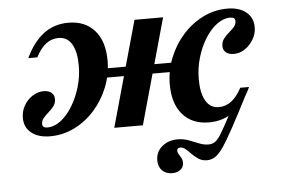

<svg xmlns="http://www.w3.org/2000/svg" viewBox="-47 -493 1107 755"><g transform="rotate(-5 506.5 -115.0)"><path d="M603.2 197.6Q579 197.6 564.1 182.7Q549.2 167.7 549.2 142.7Q549.2 108.9 574.2 87.9Q599.2 66.9 635.5 66.9Q658.9 66.9 679.4 74.6Q700 82.3 718.5 89.9Q737.1 97.6 755.6 97.6Q770.2 97.6 780.6 90.7Q791.1 83.9 802.8 65.7Q814.5 47.6 831.9 14.9Q849.2 -17.7 876.6 -69.4L921.8 -91.1Q880.6 -10.5 853.6 39.1Q826.6 88.7 808.9 114.5Q791.1 140.3 776.2 149.6Q761.3 158.9 744.4 158.9Q725.8 158.9 711.7 150Q697.6 141.1 686.3 129.4Q675 117.7 664.9 108.9Q654.8 100 643.5 100Q630.6 100 630.6 112.1Q630.6 118.5 635.5 125.8Q640.3 133.1 644.8 141.5Q649.2 150 649.2 160.5Q649.2 176.6 636.7 187.1Q624.2 197.6 603.2 197.6ZM247.6 -427.4Q313.7 -427.4 351.2 -384.7Q388.7 -341.9 388.7 -266.1Q388.7 -210.5 368.5 -160.5Q348.4 -110.5 313.7 -71.8Q279 -33.1 233.9 -10.9Q188.7 11.3 138.7 11.3Q91.9 11.3 64.5 -10.5Q37.1 -32.3 37.1 -70.2Q37.1 -96 49.6 -118.1Q62.1 -140.3 83.1 -154Q104 -167.7 127.4 -167.7Q146.8 -167.7 158.1 -158.5Q169.4 -149.2 169.4 -133.1Q169.4 -116.9 160.5 -105.2Q151.6 -93.5 139.9 -83.5Q128.2 -73.4 119.4 -62.9Q110.5 -52.4 110.5 -39.5Q110.5 -24.2 129.8 -24.2Q157.3 -24.2 182.7 -43.5Q208.1 -62.9 228.6 -96Q249.2 -129 261.7 -170.6Q274.2 -212.1 274.2 -255.6Q274.2 -310.5 256.5 -340.7Q238.7 -371 204 -371Q176.6 -371 154.8 -354.4Q133.1 -337.9 114.5 -302.4H79Q108.1 -364.5 150 -396Q191.9 -427.4 247.6 -427.4ZM765.3 11.3Q699.2 11.3 661.7 -31.5Q624.2 -74.2 624.2 -150Q624.2 -205.6 644.4 -255.6Q664.5 -305.6 699.2 -344.4Q733.9 -383.1 779 -405.6Q824.2 -428.2 875 -428.2Q921.8 -428.2 949.2 -406Q976.6 -383.9 976.6 -346Q976.6 -321 963.7 -298.8Q950.8 -276.6 930.2 -262.5Q909.7 -248.4 885.5 -248.4Q866.1 -248.4 854.8 -257.7Q843.5 -266.9 843.5 -283.1Q843.5 -299.2 852.4 -311.3Q861.3 -323.4 873.4 -333.5Q885.5 -343.5 894.4 -353.6Q903.2 -363.7 903.2 -376.6Q903.2 -391.9 883.9 -391.9Q856.5 -391.9 830.6 -372.6Q804.8 -353.2 784.3 -320.2Q763.7 -287.1 751.6 -246Q739.5 -204.8 739.5 -160.5Q739.5 -106.5 757.3 -75.8Q775 -45.2 808.9 -45.2Q836.3 -45.2 858.5 -62.1Q880.6 -79 899.2 -113.7H933.9Q905.6 -51.6 863.7 -20.2Q821.8 11.3 765.3 11.3ZM391.9 0 508.1 -416.1H621L504.8 0ZM331.5 -199.2 341.1 -235.5H683.9L674.2 -199.2Z"/></g></svg>

Font: Playfair 9pt
Style: Bold Italic
Weight: 700
Italic angle: -15.6°
Designer: Claus Eggers Sørensen
Foundry: Claus Eggers Sørensen
Version: Version 2.203